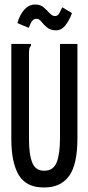

<svg xmlns="http://www.w3.org/2000/svg" viewBox="-20 -817 390 848"><path d="M176 11Q97 12 63.5 -43Q30 -98 30 -204V-623H117V-615Q111 -609 109.5 -602Q108 -595 108 -578V-203Q108 -133 123 -97.5Q138 -62 176 -63Q216 -63 230.5 -100.5Q245 -138 245 -206V-623H322V-207Q322 -90 285 -39.5Q248 11 176 11ZM255 -785 298 -759Q285 -725 268 -704Q251 -683 228 -683Q203 -683 188 -695.5Q173 -708 163 -721Q153 -734 141 -734Q129 -734 121.5 -724Q114 -714 107 -694L57 -715Q67 -752 87.5 -774.5Q108 -797 135 -797Q159 -797 173.5 -784Q188 -771 199.5 -758.5Q211 -746 223 -746Q234 -746 240.5 -756.5Q247 -767 255 -785Z"/></svg>

Font: Inconsolata ExtraCondensed SemiBold
Style: Regular
Weight: 600
Width: 2
Monospace: yes
Designer: Raph Levien, Cyreal, Brenton Simpson
Foundry: Raph Levien, Cyreal, Google
Version: Version 3.001; ttfautohint (v1.8.2.53-6de2)